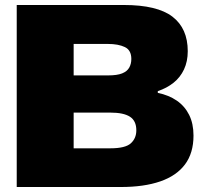

<svg xmlns="http://www.w3.org/2000/svg" viewBox="-20 -749 806 769"><path d="M47 0V-729H476Q610 -729 671 -682Q732 -635 732 -544Q732 -503 717 -471Q702 -439 675 -417.5Q648 -396 612 -384V-377Q656 -368 688 -346Q720 -324 737.5 -289Q755 -254 755 -206Q755 -136 721 -90.5Q687 -45 622 -22.5Q557 0 464 0ZM275 -155H422Q482 -155 504 -175Q526 -195 526 -227Q526 -265 500.5 -281.5Q475 -298 422 -298H259V-447H413Q449 -447 469 -455Q489 -463 497.5 -478Q506 -493 506 -513Q506 -548 480 -560.5Q454 -573 412 -573H275Z"/></svg>

Font: Mona Sans Expanded Black
Style: Regular
Weight: 900
Width: 7
Designer: Deni Anggara
Foundry: GitHub
Version: Version 2.000